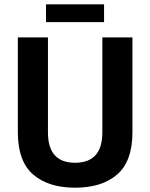

<svg xmlns="http://www.w3.org/2000/svg" viewBox="-20 -861 699 893"><path d="M194 -758V-841H464V-758ZM329 12Q205 12 134 -49.5Q63 -111 63 -246V-687H203V-245Q203 -104 329 -104Q456 -104 456 -245V-687H596V-246Q596 -111 525 -49.5Q454 12 329 12Z"/></svg>

Font: Archivo SemiCondensed
Style: Bold
Weight: 680
Width: 4
Designer: Hector Gatti
Foundry: Omnibus-Type
Version: Version 2.001; ttfautohint (v1.8.3)